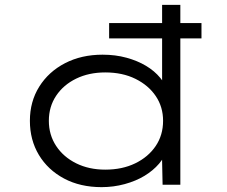

<svg xmlns="http://www.w3.org/2000/svg" viewBox="-20 -760 934 790"><path d="M429 -602V-665H809V-602ZM398 10Q310 10 243.5 -25.5Q177 -61 140 -122.5Q103 -184 103 -263Q103 -342 141.5 -403.5Q180 -465 247.5 -500Q315 -535 402 -535Q455 -535 500.5 -522.5Q546 -510 581 -489Q616 -468 639.5 -439.5Q663 -411 672 -379L647 -386V-740H722V0H649L646 -144L666 -147Q659 -115 634.5 -86.5Q610 -58 574.5 -36.5Q539 -15 493 -2.5Q447 10 398 10ZM413 -62Q483 -62 536.5 -88Q590 -114 620.5 -159Q651 -204 651 -263Q651 -320 621 -364.5Q591 -409 537.5 -435.5Q484 -462 413 -462Q346 -462 293.5 -436.5Q241 -411 211 -366Q181 -321 181 -263Q181 -205 211 -159.5Q241 -114 293.5 -88Q346 -62 413 -62Z"/></svg>

Font: Lexend Tera Light
Style: Regular
Weight: 300
Designer: Bonnie Shaver-Troup, Thomas Jockin
Foundry: Lexend
Version: Version 1.007